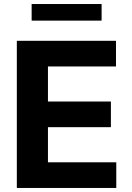

<svg xmlns="http://www.w3.org/2000/svg" viewBox="-20 -929 653 949"><path d="M554.7 0V-126.8H217V-300.4H528.1V-427.2H217V-600.5H553.3V-727.3H63.2V0ZM136.4 -909.1V-827.1H482.2V-909.1Z"/></svg>

Font: Inter-Hewn
Style: Bold
Weight: 700
Designer: Rasmus Andersson
Foundry: rsms
Version: Version 3.012;git-f93a4a705